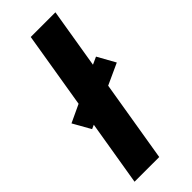

<svg xmlns="http://www.w3.org/2000/svg" viewBox="-241 -769 803 803"><g transform="rotate(-45 160.5 -367.5)"><path d="M21 0 69 -289 51 -281 7 -359 86 -396 142 -735H288L244 -469L277 -484L321 -405L227 -362L167 0Z"/></g></svg>

Font: Iosevka Aile Heavy Oblique
Style: Regular
Weight: 900
Italic angle: -9°
Designer: Belleve Invis
Foundry: Belleve Invis
Version: Version 31.1.0; ttfautohint (v1.8.4)